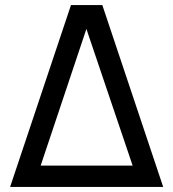

<svg xmlns="http://www.w3.org/2000/svg" viewBox="-20 -740 686 760"><path d="M261 -720H385L626 0H20ZM141 -84.5H505L322 -625.5Z"/></svg>

Font: Vela Sans Med
Style: Regular
Weight: 500
Designer: Principal design: Mikhail Sharanda - project Manrope.
Design modification: Ravid Balaliev
Foundry: Mikhail Sharanda
Version: Version 1.001